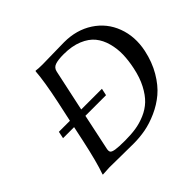

<svg xmlns="http://www.w3.org/2000/svg" viewBox="-152 -838 1032 1032"><g transform="rotate(-45 364.0 -322.5)"><path d="M204.6 -82Q200.7 -64.9 206.1 -57.1Q211.4 -49.3 233.4 -45.7Q255.4 -42 304.7 -42Q350.1 -42 387 -47.6Q423.8 -53.2 461.2 -69.1Q498.5 -85 526.4 -111.3Q554.2 -137.7 577.1 -181.4Q600.1 -225.1 612.3 -284.2Q622.6 -333 623.8 -376.7Q625 -420.4 613.5 -462.9Q602.1 -505.4 577.4 -535.9Q552.7 -566.4 507.3 -585.2Q461.9 -604 399.4 -604Q357.4 -604 334.7 -596.2Q312 -588.4 307.1 -564L256.3 -327.1H413.6L404.8 -287.1H248ZM281.2 -645Q313.5 -645 364 -646.5Q414.6 -647.9 446.8 -647.9Q541 -647.9 611.1 -602.1Q681.2 -556.2 710.4 -477.8Q739.7 -399.4 720.7 -308.1Q705.6 -237.3 672.9 -181.6Q640.1 -126 600.1 -92.3Q560.1 -58.6 510.7 -36.6Q461.4 -14.6 416.7 -6.3Q372.1 2 326.7 2Q271 2 223.1 1Q175.3 0 144 0L91.3 2.9L90.8 0Q115.2 -67.9 143.6 -200.2L162.1 -287.1H78.1L86.4 -327.1H170.4L195.8 -444.8Q223.1 -574.2 228 -645L230.5 -647.9Q247.6 -645 281.2 -645Z"/></g></svg>

Font: Linux Biolinum
Style: Italic
Weight: 400
Italic angle: -12°
Designer: Philipp H. Poll
Foundry: Philipp H. Poll
Version: Version 1.1.3 ; ttfautohint (v0.9)